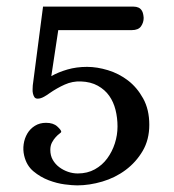

<svg xmlns="http://www.w3.org/2000/svg" viewBox="-20 -540 525 580"><path d="M129 -258Q124 -254 113.5 -248Q103 -242 94 -242Q87 -242 84 -246.5Q81 -251 79.5 -257.5Q78 -264 78.5 -271Q79 -278 79 -282L110 -520H365Q375 -520 383.5 -520Q392 -520 398.5 -517Q405 -514 409 -507Q413 -500 414 -486Q414 -472 406 -460.5Q398 -449 378 -449H156L135 -310Q156 -322 183.5 -330Q211 -338 243 -338Q273 -338 306 -328Q339 -318 366.5 -297Q394 -276 412.5 -242.5Q431 -209 431 -163Q431 -118 411 -84Q391 -50 359.5 -26.5Q328 -3 289 8.5Q250 20 213 20Q199 20 175.5 17Q152 14 127 4.5Q102 -5 81 -22.5Q60 -40 53 -70Q49 -87 51.5 -104.5Q54 -122 62.5 -136.5Q71 -151 85.5 -160Q100 -169 119 -169Q141 -169 153 -158Q165 -147 165 -142Q165 -140 160 -136.5Q155 -133 148.5 -126Q142 -119 137 -109.5Q132 -100 132 -87Q132 -70 139.5 -57Q147 -44 159 -35Q171 -26 185.5 -21Q200 -16 215 -16Q244 -16 266.5 -28.5Q289 -41 304 -61.5Q319 -82 327 -107Q335 -132 335 -158Q335 -184 329 -208Q323 -232 310 -250.5Q297 -269 275.5 -281Q254 -293 224 -294Q199 -295 175.5 -284.5Q152 -274 129 -258Z"/></svg>

Font: Alice
Style: Regular
Weight: 400
Designer: Cyreal (www.cyreal.org)
Foundry: Cyreal (www.cyreal.org)
Version: Version 1.010